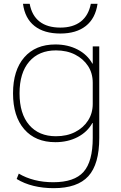

<svg xmlns="http://www.w3.org/2000/svg" viewBox="-20 -762 633 1002"><path d="M260 220Q204 220 155 208Q106 196 67 172L78 144Q115 166 160.5 177.5Q206 189 258 189Q368 189 416 135Q464 81 464 -42V-120H462Q436 -73 385 -46.5Q334 -20 269 -20Q165 -20 106.5 -87.5Q48 -155 48 -275Q48 -395 106.5 -462.5Q165 -530 269 -530Q334 -530 385 -503.5Q436 -477 462 -430H464V-520H498V-42Q498 95 441 157.5Q384 220 260 220ZM272 -51Q329 -51 372 -73Q415 -95 439.5 -133Q464 -171 464 -220V-330Q464 -380 439.5 -417.5Q415 -455 372 -477Q329 -499 272 -499Q183 -499 132.5 -440.5Q82 -382 82 -275Q82 -168 132.5 -109.5Q183 -51 272 -51ZM295 -587Q210 -587 160 -626.5Q110 -666 100 -742H135Q146 -681 186.5 -649.5Q227 -618 295 -618Q361 -618 401.5 -649.5Q442 -681 454 -742H489Q478 -666 428 -626.5Q378 -587 295 -587Z"/></svg>

Font: M PLUS 1 ExtraLight
Style: Regular
Weight: 250
Version: Version 1.001